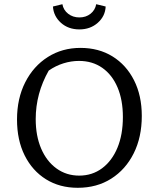

<svg xmlns="http://www.w3.org/2000/svg" viewBox="-20 -885 755 914"><path d="M350 9Q264 9 199 -31.5Q134 -72 97.5 -145Q61 -218 61 -316Q61 -416 100 -493Q139 -570 207.5 -613.5Q276 -657 363 -657Q450 -657 515.5 -616.5Q581 -576 618 -503Q655 -430 655 -333Q655 -232 616.5 -155Q578 -78 509.5 -34.5Q441 9 350 9ZM357 -49Q419 -49 466 -84Q513 -119 539 -181.5Q565 -244 565 -328Q565 -409 539.5 -469Q514 -529 467 -562Q420 -595 356 -595Q319 -595 282 -583.5Q245 -572 212 -549Q150 -440 150 -318Q150 -238 176 -177.5Q202 -117 249 -83Q296 -49 357 -49ZM358 -745Q305 -745 270 -776.5Q235 -808 232 -854L277 -865Q282 -837 304.5 -819.5Q327 -802 358 -802Q389 -802 411 -819.5Q433 -837 438 -865L483 -854Q481 -808 445.5 -776.5Q410 -745 358 -745Z"/></svg>

Font: Piazzolla SC
Style: Regular
Weight: 400
Designer: Juan Pablo del Peral
Foundry: Huerta Tipografica
Version: Version 1.330